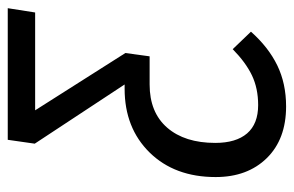

<svg xmlns="http://www.w3.org/2000/svg" viewBox="-148 -580 740 483"><g transform="rotate(-90 221.5 -338.0)"><path d="M442.9 -688 432.1 -619.1H186L330.1 -392.1L321.8 -331.1H251Q180.7 -331.1 142.3 -286.9Q104 -242.7 104 -166Q104 -113.8 127.9 -85.9Q151.9 -58.1 199.2 -58.1Q241.2 -58.1 273.9 -73.7Q306.6 -89.4 339.8 -122.1L383.8 -76.2Q344.7 -32.2 299.1 -10Q253.4 12.2 195.8 12.2Q113.3 12.2 65.7 -36.4Q18.1 -85 18.1 -165Q18.1 -268.1 79.8 -331.1Q141.6 -394 240.2 -394H251L102.1 -620.1L111.8 -688Z"/></g></svg>

Font: Fira Sans Compressed Book
Style: Italic
Weight: 350
Width: 3
Italic angle: -8°
Designer: Carrois Corporate & Edenspiekermann AG
Foundry: Carrois Corporate GbR & Edenspiekermann AG
Version: Version 4.203;PS 004.203;hotconv 1.0.88;makeotf.lib2.5.64775